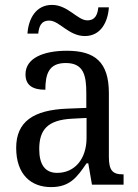

<svg xmlns="http://www.w3.org/2000/svg" viewBox="-20 -753 563 783"><path d="M326 -606C391 -606 420 -663 424 -723H381C378 -696 370 -670 336 -670C296 -670 257 -733 192 -733C126 -733 96 -676 92 -616H136C139 -643 146 -669 181 -669C222 -669 260 -606 326 -606ZM188 10C265 10 294 -30 333 -87H340L355 0H484V-42H481C439 -42 424 -58 424 -114V-373C424 -500 367 -546 253 -546C157 -546 84 -516 84 -450C84 -406 112 -387 165 -387C165 -451 179 -496 248 -496C321 -496 332 -446 332 -373V-313L256 -310C115 -305 46 -256 46 -150C46 -41 107 10 188 10ZM213 -48C163 -48 140 -83 140 -145C140 -223 173 -264 275 -269L333 -272V-191C333 -106 286 -48 213 -48Z"/></svg>

Font: Noto Serif Lao SemiCondensed
Style: Regular
Weight: 400
Width: 4
Designer: Monotype Design Team
Foundry: Monotype Imaging Inc.
Version: Version 2.003